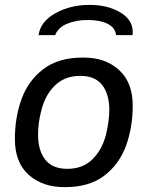

<svg xmlns="http://www.w3.org/2000/svg" viewBox="-20 -757 616 787"><path d="M524 -324Q524 -235 496.5 -159.5Q469 -84 407.5 -37Q346 10 248 10H243Q154 10 97.5 -40.5Q41 -91 41 -187Q41 -276 68.5 -351.5Q96 -427 158 -474Q220 -521 318 -521H324Q412 -521 468 -470Q524 -419 524 -324ZM149 -303Q136 -252 136 -205Q136 -140 165.5 -102.5Q195 -65 256 -65Q320 -65 359.5 -104.5Q399 -144 415 -207Q428 -264 428 -306Q428 -371 399 -408.5Q370 -446 309 -446Q246 -446 205.5 -407Q165 -368 149 -303ZM524 -626Q524 -617 523 -613H456Q452 -644 421 -659.5Q390 -675 340 -675Q291 -675 254.5 -659.5Q218 -644 206 -613H138Q146 -669 207.5 -703Q269 -737 347 -737Q421 -737 472.5 -706.5Q524 -676 524 -626Z"/></svg>

Font: Chivo
Style: Italic
Weight: 400
Italic angle: -8.05°
Designer: Hector Gatti
Foundry: Omnibus-Type
Version: Version 1.007